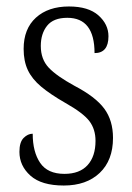

<svg xmlns="http://www.w3.org/2000/svg" viewBox="-20 -563 407 593"><path d="M177 10Q108 10 74 -20.5Q40 -51 40 -94Q40 -124 53 -137Q66 -150 81 -150Q81 -94 104 -60Q127 -26 179 -26Q226 -26 250.5 -53Q275 -80 275 -128Q275 -164 256 -189Q237 -214 182 -245Q135 -272 107 -295.5Q79 -319 66 -346.5Q53 -374 53 -412Q53 -474 91 -508.5Q129 -543 193 -543Q253 -543 284 -515.5Q315 -488 315 -451Q315 -399 272 -399Q272 -508 188 -508Q145 -508 125.5 -483.5Q106 -459 106 -421Q106 -380 130.5 -354Q155 -328 210 -298Q275 -264 302 -227.5Q329 -191 329 -137Q329 -68 288 -29Q247 10 177 10Z"/></svg>

Font: Noto Serif Bengali Condensed Light
Style: Regular
Weight: 300
Width: 3
Designer: Juan Bruce, Universal Thirst, Indian Type Foundry and the Monotype Design Team.
Foundry: Monotype Imaging Inc.
Version: Version 2.003; ttfautohint (v1.8.4.7-5d5b)